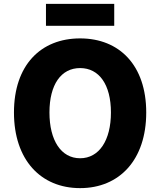

<svg xmlns="http://www.w3.org/2000/svg" viewBox="-20 -956 826 990"><path d="M393 14C596 14 734 -132 734 -376C734 -619 596 -758 393 -758C190 -758 52 -620 52 -376C52 -132 190 14 393 14ZM393 -140C295 -140 235 -232 235 -376C235 -520 295 -605 393 -605C491 -605 552 -520 552 -376C552 -232 491 -140 393 -140ZM217 -823H569V-936H217Z"/></svg>

Font: Noto Sans HK Black
Style: Regular
Weight: 900
Designer: Ryoko NISHIZUKA 西塚涼子 (kana, bopomofo & ideographs); Paul D. Hunt (Latin, Greek & Cyrillic); Sandoll Communications 산돌커뮤니
Foundry: Adobe
Version: Version 2.004;hotconv 1.0.118;makeotfexe 2.5.65603